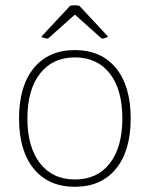

<svg xmlns="http://www.w3.org/2000/svg" viewBox="-20 -704 574 736"><path d="M267 12Q166 12 109.5 -57Q53 -126 53 -250Q53 -374 109.5 -443Q166 -512 267 -512Q368 -512 424.5 -443Q481 -374 481 -250Q481 -126 424.5 -57Q368 12 267 12ZM267 -16Q353 -16 401 -78Q449 -140 449 -250Q449 -360 401 -422Q353 -484 267 -484Q182 -484 133.5 -422Q85 -360 85 -250Q85 -140 133.5 -78Q182 -16 267 -16ZM164 -556Q160 -556 150.5 -558Q141 -560 139 -564L249 -682Q255 -683 261 -683.5Q267 -684 272.5 -683.5Q278 -683 284 -682L394 -564Q390 -560 382.5 -558Q375 -556 370 -556L267 -648Z"/></svg>

Font: Arima Thin Thin
Style: Regular
Weight: 250
Version: Version 1.100